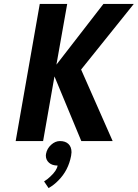

<svg xmlns="http://www.w3.org/2000/svg" viewBox="-20 -720 703 980"><path d="M60 0 183 -700H323L268 -390L508 -700H663L394 -365L555 0H395L258 -330L200 0ZM205 206Q224 194 236 182Q270 151 274 125Q246 125 230 110.5Q214 96 214 74L215 65Q220 38 241 19Q262 0 286 0Q314 0 329.5 15Q345 30 345 57Q345 63 343 75Q329 150 278 201Q256 224 228 240Z"/></svg>

Font: Scada
Style: Bold Italic
Weight: 700
Italic angle: -10°
Version: Version 4.000